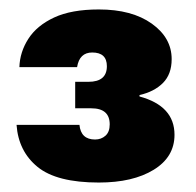

<svg xmlns="http://www.w3.org/2000/svg" viewBox="-20 -734 414 406"><path d="M21 -592Q22 -624 40 -652Q58 -680 94.5 -697Q131 -714 189 -714Q259 -714 301 -684Q343 -654 343 -609Q343 -577 324.5 -558.5Q306 -540 275 -533V-530Q349 -510 349 -449Q349 -402 305 -375Q261 -348 189 -348Q100 -348 59.5 -381Q19 -414 15 -470H148Q151 -439 181 -439Q194 -439 203 -447Q212 -455 212 -471Q212 -505 173 -505H139V-561H167Q206 -561 206 -594Q206 -623 175 -623Q148 -623 143 -592Z"/></svg>

Font: Poppins
Style: Bold
Weight: 700
Designer: Ninad Kale (Devanagari), Jonny Pinhorn (Latin)
Version: Version 5.002